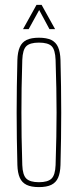

<svg xmlns="http://www.w3.org/2000/svg" viewBox="-20 -759 318 784"><path d="M139 5Q107.5 5 88.5 -4.2Q69.5 -13.5 60.8 -33.2Q52 -53 51 -85Q49.5 -138.5 48.8 -192.2Q48 -246 48 -299.5Q48 -353 48.8 -406.8Q49.5 -460.5 51 -514Q52 -546.5 60.8 -566.5Q69.5 -586.5 88.5 -595.8Q107.5 -605 139 -605Q170.5 -605 189.5 -595.8Q208.5 -586.5 217.2 -566.5Q226 -546.5 227 -514Q228.5 -460.5 229.2 -406.8Q230 -353 230 -299.5Q230 -246 229.2 -192.2Q228.5 -138.5 227 -85Q226 -53 217.2 -33.2Q208.5 -13.5 189.5 -4.2Q170.5 5 139 5ZM139 -15Q175 -15 190.2 -29.5Q205.5 -44 207 -85Q209 -148.5 210 -200Q211 -251.5 211 -299.5Q211 -347.5 210 -399Q209 -450.5 207 -514Q205.5 -556 190.8 -570.5Q176 -585 139 -585Q102.5 -585 87.5 -570.5Q72.5 -556 71 -514Q69 -450.5 68.2 -399Q67.5 -347.5 67.5 -299.5Q67.5 -251.5 68.2 -200Q69 -148.5 71 -85Q72.5 -44 87.8 -29.5Q103 -15 139 -15ZM74 -640 129 -739H150L205 -640H182L140 -718L97 -640Z"/></svg>

Font: Big Shoulders Display Thin Thin
Style: Regular
Weight: 250
Version: Version 2.002